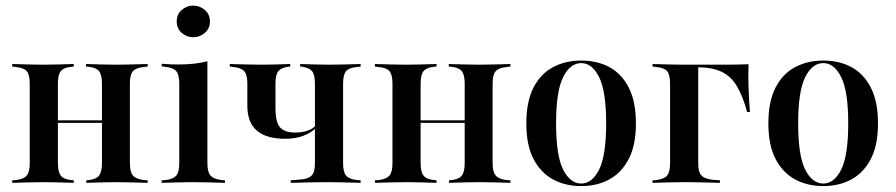

<svg xmlns="http://www.w3.org/2000/svg" viewBox="-20 -639 3131 671"><path d="M385.5 -2.4Q359.7 -2.4 335.9 -1.6Q312.1 -0.8 281.5 0V-8.9L289.5 -9.7Q315.3 -12.1 325.8 -25Q336.3 -37.9 336.3 -68.5V-207.3H433.9V-68.5Q433.9 -37.9 444.8 -25.4Q455.6 -12.9 483.1 -9.7L496 -8.9V0Q463.7 -0.8 438.3 -1.6Q412.9 -2.4 385.5 -2.4ZM133.1 -2.4Q105.6 -2.4 80.2 -1.6Q54.8 -0.8 22.6 0V-8.9L35.5 -9.7Q62.9 -12.9 73.4 -25.4Q83.9 -37.9 83.9 -68.5V-346.8Q83.9 -378.2 73.4 -390.3Q62.9 -402.4 35.5 -404.8L22.6 -406.5V-415.3Q54.8 -414.5 80.2 -413.7Q105.6 -412.9 133.1 -412.9Q158.9 -412.9 183.1 -413.7Q207.3 -414.5 237.9 -415.3V-406.5L229 -405.6Q203.2 -403.2 192.7 -390.7Q182.3 -378.2 182.3 -346.8V-68.5Q182.3 -37.9 192.7 -25Q203.2 -12.1 229 -9.7L237.9 -8.9V0Q207.3 -0.8 183.1 -1.6Q158.9 -2.4 133.1 -2.4ZM336.3 -207.3V-346.8Q336.3 -378.2 325.8 -390.7Q315.3 -403.2 289.5 -405.6L280.6 -406.5V-415.3Q311.3 -414.5 335.5 -413.7Q359.7 -412.9 385.5 -412.9Q412.9 -412.9 438.3 -413.7Q463.7 -414.5 496 -415.3V-406.5L483.1 -404.8Q455.6 -402.4 444.8 -390.3Q433.9 -378.2 433.9 -346.8V-207.3ZM145.2 -209.7V-218.5H375V-209.7Z M606.5 -207.3V-347.6Q606.5 -378.2 596 -390.3Q585.5 -402.4 556.5 -405.6L545.2 -407.3V-416.1Q565.3 -414.5 578.6 -414.1Q591.9 -413.7 605.6 -413.7Q633.9 -413.7 658.5 -416.5Q683.1 -419.4 704.8 -425V-416.1V-207.3ZM655.6 -2.4Q628.2 -2.4 602.8 -1.6Q577.4 -0.8 545.2 0V-8.9L558.1 -9.7Q585.5 -12.9 596 -25.4Q606.5 -37.9 606.5 -68.5V-207.3H704.8V-68.5Q704.8 -37.9 715.7 -25.4Q726.6 -12.9 754 -9.7L766.1 -8.9V0Q733.9 -0.8 708.5 -1.6Q683.1 -2.4 655.6 -2.4ZM655.6 -508.9Q632.3 -508.9 614.9 -524.2Q597.6 -539.5 597.6 -564.5Q597.6 -588.7 614.9 -604Q632.3 -619.4 654.8 -619.4Q678.2 -619.4 696 -604Q713.7 -588.7 713.7 -563.7Q713.7 -539.5 696 -524.2Q678.2 -508.9 655.6 -508.9Z M976.6 -154Q910.5 -154 877.4 -182.7Q844.4 -211.3 844.4 -269.4V-346.8Q844.4 -378.2 833.5 -390.3Q822.6 -402.4 795.2 -404.8L783.1 -406.5V-415.3Q815.3 -414.5 840.7 -413.7Q866.1 -412.9 893.5 -412.9Q919.4 -412.9 942.7 -413.7Q966.1 -414.5 994.4 -415.3V-406.5L986.3 -405.6Q962.9 -402.4 952.8 -390.3Q942.7 -378.2 942.7 -346.8V-262.9Q942.7 -210.5 959.3 -193.1Q975.8 -175.8 1011.3 -175.8Q1036.3 -175.8 1054.8 -182.3Q1073.4 -188.7 1084.7 -201.6V-192.7Q1070.2 -176.6 1042.3 -165.3Q1014.5 -154 976.6 -154ZM1129.8 -2.4Q1108.1 -2.4 1087.1 -2Q1066.1 -1.6 1044.4 -1.2Q1022.6 -0.8 996 0V-8.9L1025.8 -11.3Q1047.6 -12.9 1059.3 -18.5Q1071 -24.2 1075.8 -35.9Q1080.6 -47.6 1080.6 -68.5V-346.8Q1080.6 -378.2 1070.6 -390.3Q1060.5 -402.4 1037.1 -405.6L1029 -406.5V-415.3Q1057.3 -414.5 1081 -413.7Q1104.8 -412.9 1129.8 -412.9Q1157.3 -412.9 1182.7 -413.7Q1208.1 -414.5 1240.3 -415.3V-406.5L1227.4 -404.8Q1200 -402.4 1189.5 -390.3Q1179 -378.2 1179 -346.8V-68.5Q1179 -37.9 1189.5 -25.4Q1200 -12.9 1227.4 -9.7L1240.3 -8.9V0Q1208.1 -0.8 1182.7 -1.6Q1157.3 -2.4 1129.8 -2.4Z M1653.2 -2.4Q1627.4 -2.4 1603.6 -1.6Q1579.8 -0.8 1549.2 0V-8.9L1557.3 -9.7Q1583.1 -12.1 1593.5 -25Q1604 -37.9 1604 -68.5V-207.3H1701.6V-68.5Q1701.6 -37.9 1712.5 -25.4Q1723.4 -12.9 1750.8 -9.7L1763.7 -8.9V0Q1731.5 -0.8 1706 -1.6Q1680.6 -2.4 1653.2 -2.4ZM1400.8 -2.4Q1373.4 -2.4 1348 -1.6Q1322.6 -0.8 1290.3 0V-8.9L1303.2 -9.7Q1330.6 -12.9 1341.1 -25.4Q1351.6 -37.9 1351.6 -68.5V-346.8Q1351.6 -378.2 1341.1 -390.3Q1330.6 -402.4 1303.2 -404.8L1290.3 -406.5V-415.3Q1322.6 -414.5 1348 -413.7Q1373.4 -412.9 1400.8 -412.9Q1426.6 -412.9 1450.8 -413.7Q1475 -414.5 1505.6 -415.3V-406.5L1496.8 -405.6Q1471 -403.2 1460.5 -390.7Q1450 -378.2 1450 -346.8V-68.5Q1450 -37.9 1460.5 -25Q1471 -12.1 1496.8 -9.7L1505.6 -8.9V0Q1475 -0.8 1450.8 -1.6Q1426.6 -2.4 1400.8 -2.4ZM1604 -207.3V-346.8Q1604 -378.2 1593.5 -390.7Q1583.1 -403.2 1557.3 -405.6L1548.4 -406.5V-415.3Q1579 -414.5 1603.2 -413.7Q1627.4 -412.9 1653.2 -412.9Q1680.6 -412.9 1706 -413.7Q1731.5 -414.5 1763.7 -415.3V-406.5L1750.8 -404.8Q1723.4 -402.4 1712.5 -390.3Q1701.6 -378.2 1701.6 -346.8V-207.3ZM1412.9 -209.7V-218.5H1642.7V-209.7Z M2011.3 11.3Q1955.6 11.3 1912.5 -12.1Q1869.4 -35.5 1844.4 -83.5Q1819.4 -131.5 1819.4 -208.1Q1819.4 -283.9 1844.4 -332.7Q1869.4 -381.5 1912.9 -404.4Q1956.5 -427.4 2011.3 -427.4Q2066.9 -427.4 2109.7 -404.4Q2152.4 -381.5 2177.4 -332.7Q2202.4 -283.9 2202.4 -208.1Q2202.4 -131.5 2177.4 -83.5Q2152.4 -35.5 2109.7 -12.1Q2066.9 11.3 2011.3 11.3ZM2011.3 2.4Q2049.2 2.4 2073.8 -46.4Q2098.4 -95.2 2098.4 -208.1Q2098.4 -320.2 2073.8 -369.4Q2049.2 -418.5 2011.3 -418.5Q1972.6 -418.5 1948 -369.4Q1923.4 -320.2 1923.4 -208.1Q1923.4 -95.2 1948 -46.4Q1972.6 2.4 2011.3 2.4Z M2321.8 -207.3V-346.8Q2321.8 -378.2 2311.3 -390.3Q2300.8 -402.4 2273.4 -404.8L2260.5 -406.5V-415.3Q2292.7 -414.5 2318.1 -413.7Q2343.5 -412.9 2371 -412.9L2420.2 -412.1V-207.3ZM2371 -404V-412.9H2413.7H2510.5Q2531.5 -412.9 2553.2 -413.3Q2575 -413.7 2596 -414.5Q2594.4 -374.2 2596 -332.7Q2597.6 -291.1 2600.8 -247.6H2591.1Q2575.8 -303.2 2555.2 -337.9Q2534.7 -372.6 2501.6 -388.3Q2468.5 -404 2413.7 -404ZM2371 -2.4Q2343.5 -2.4 2318.1 -1.6Q2292.7 -0.8 2260.5 0V-8.9L2273.4 -9.7Q2300.8 -12.9 2311.3 -25.4Q2321.8 -37.9 2321.8 -68.5V-207.3H2420.2V-68.5Q2420.2 -47.6 2425 -35.9Q2429.8 -24.2 2441.1 -18.5Q2452.4 -12.9 2472.6 -10.5L2496 -8.9V0Q2471.8 -0.8 2451.2 -1.2Q2430.6 -1.6 2411.3 -2Q2391.9 -2.4 2371 -2.4Z M2857.3 11.3Q2801.6 11.3 2758.5 -12.1Q2715.3 -35.5 2690.3 -83.5Q2665.3 -131.5 2665.3 -208.1Q2665.3 -283.9 2690.3 -332.7Q2715.3 -381.5 2758.9 -404.4Q2802.4 -427.4 2857.3 -427.4Q2912.9 -427.4 2955.6 -404.4Q2998.4 -381.5 3023.4 -332.7Q3048.4 -283.9 3048.4 -208.1Q3048.4 -131.5 3023.4 -83.5Q2998.4 -35.5 2955.6 -12.1Q2912.9 11.3 2857.3 11.3ZM2857.3 2.4Q2895.2 2.4 2919.8 -46.4Q2944.4 -95.2 2944.4 -208.1Q2944.4 -320.2 2919.8 -369.4Q2895.2 -418.5 2857.3 -418.5Q2818.5 -418.5 2794 -369.4Q2769.4 -320.2 2769.4 -208.1Q2769.4 -95.2 2794 -46.4Q2818.5 2.4 2857.3 2.4Z"/></svg>

Font: Playfair 144pt SemiCondensed SemiBold
Style: Regular
Weight: 600
Width: 4
Designer: Claus Eggers Sørensen
Foundry: Claus Eggers Sørensen
Version: Version 2.203